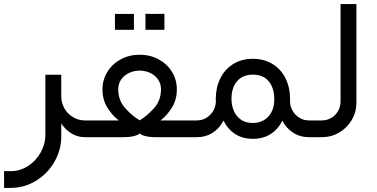

<svg xmlns="http://www.w3.org/2000/svg" viewBox="-22 -663 1823 928"><path d="M388.2 0H395.2V-80.9H388.2Q357.7 -80.9 331.3 -96.5Q305 -112 289.5 -138.8Q274.1 -165.7 274.1 -197V-301.8H197.3V-13Q197.3 32.8 174.6 73.8Q151.9 114.7 113.3 139.5Q74.7 164.3 29.8 164.3H-2.4V245.2H29.8Q95.6 245.2 151.8 210.8Q208.1 176.4 241.1 119Q274.1 61.6 274.1 -3.5V-66.7Q293.7 -36 323.5 -18Q353.3 0 388.2 0Z M756.1 -231.2Q756.1 -177.7 722.5 -140.2Q688.9 -102.7 653.1 -81.4Q617.2 -102.5 583.3 -140.1Q549.5 -177.7 549.5 -231.2Q549.5 -258.9 564 -279.3Q578.5 -299.7 602.4 -310.7Q626.2 -321.7 653.1 -321.7Q679.9 -321.7 703.6 -310.7Q727.4 -299.7 741.7 -279.3Q756.1 -258.9 756.1 -231.2ZM395.2 0H574.2Q607.3 0 627.9 -5.9Q648.4 -11.8 653.1 -18.2Q657.6 -11.8 678.2 -5.9Q698.7 0 731.9 0H910.8V-80.9H753.9Q785.6 -105.2 809.2 -143.4Q832.7 -181.7 832.7 -231.2Q832.7 -277.7 809.1 -316Q785.5 -354.3 744.2 -376.4Q702.9 -398.5 653.1 -398.5Q603 -398.5 561.9 -376.4Q520.8 -354.3 497.1 -316Q473.3 -277.7 473.3 -231.2Q473.2 -181.7 496.6 -143.4Q520 -105.2 552.2 -80.9H395.2Q377.4 -72.1 370.6 -56.3Q363.9 -40.5 370.6 -24.7Q377.4 -8.9 395.2 0ZM625.3 -518.9Q625.3 -542.3 625.3 -557.6Q625.3 -572.9 625.3 -595.8Q603.7 -595.8 590.6 -595.8Q577.6 -595.8 562.8 -595.8Q551.5 -595.8 533.5 -595.8Q533.5 -572.9 533.5 -557.6Q533.5 -542.3 533.5 -518.9Q533.5 -518.9 550.6 -518.9Q567.7 -518.9 595.6 -518.9Q595.6 -518.9 625.3 -518.9ZM772.7 -518.9Q772.7 -542.3 772.7 -557.6Q772.7 -573.4 772.7 -596.3Q751.2 -595.8 737.9 -595.8Q724.6 -595.8 709.8 -595.8Q699 -596.3 681 -596.3Q681 -573.4 681 -557.6Q681 -542.3 681 -518.9Q681 -518.9 697.9 -518.9Q714.7 -518.9 742.6 -518.9Q742.6 -518.9 772.7 -518.9Z M1200.5 -68.6Q1163.9 -68.6 1140.7 -85.9Q1117.5 -103.2 1107.1 -129.7Q1096.7 -156.3 1096.9 -185.6Q1097.1 -240.1 1124.3 -271.1Q1151.4 -302.1 1200.5 -302.3Q1250.4 -302.1 1276.8 -270.1Q1303.2 -238.2 1303.7 -185.8Q1304.2 -145.6 1289.1 -119.3Q1274 -92.9 1250.8 -80.8Q1227.6 -68.6 1200.5 -68.6ZM1379.7 -173.2Q1380.1 -177 1380.1 -185.3Q1379.4 -242.6 1357.2 -286.2Q1334.9 -329.8 1294.4 -354.2Q1253.9 -378.5 1200.7 -378.9Q1145.2 -378.7 1104.6 -353.2Q1064.1 -327.7 1042.6 -283.7Q1021.1 -239.7 1020.9 -185.5Q1020.9 -181.9 1021 -173.9Q1021 -173.6 1021.5 -173.4Q1020.2 -135.2 994.3 -108.5Q968.5 -81.7 930 -80.9H910.7Q893.3 -72.1 886.7 -56.3Q880.1 -40.5 886.7 -24.6Q893.3 -8.7 910.7 0H930Q972.8 0 1006 -21.5Q1039.2 -43 1058.5 -80.4Q1078.4 -38.5 1114.5 -15.3Q1150.6 8 1200.5 8Q1249.2 8 1285.7 -14.8Q1322.1 -37.7 1342.3 -79.8Q1361.8 -43 1395.1 -21.5Q1428.4 0 1471.1 0H1489.9V-80.9H1471.1Q1446.3 -80.9 1425.5 -93.6Q1404.6 -106.2 1392.2 -127.6Q1379.9 -148.9 1379.7 -173.2Z M1489.7 0H1533.9Q1579.3 0 1617.6 -22.5Q1655.8 -45 1678.2 -83.2Q1700.6 -121.5 1700.6 -166.7V-643.2H1624V-171.6Q1624 -146.9 1611.8 -126.1Q1599.7 -105.2 1579.1 -93.1Q1558.5 -80.9 1533.9 -80.9H1489.7Q1471.8 -72.1 1465.1 -56.3Q1458.3 -40.5 1465.1 -24.7Q1471.8 -8.9 1489.7 0Z"/></svg>

Font: Arad-VF Thin Dots1
Style: Regular
Weight: 100
Designer: Mohammad Darvishi
Version: Version 1.000;August 30, 2024;FontCreator 15.0.0.2992 64-bit